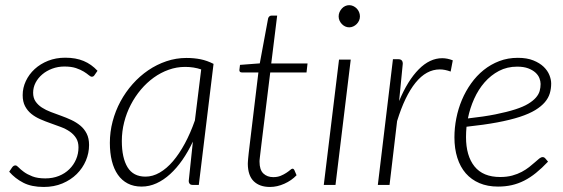

<svg xmlns="http://www.w3.org/2000/svg" viewBox="-20 -734 2236 762"><path d="M355.5 -436.5Q351.5 -429.5 344.5 -429.5Q339.5 -429.5 332.2 -435.8Q325 -442 312.5 -449.8Q300 -457.5 281.5 -463.8Q263 -470 235.5 -470Q210 -470 187.2 -461.5Q164.5 -453 147.8 -438.8Q131 -424.5 121.2 -405.8Q111.5 -387 111.5 -366Q111.5 -345.5 121 -331.5Q130.5 -317.5 146.2 -307.2Q162 -297 181.8 -289.5Q201.5 -282 222.5 -274.5Q243.5 -267 263.2 -257.8Q283 -248.5 298.8 -235.5Q314.5 -222.5 324 -203.8Q333.5 -185 333.5 -158.5Q333.5 -126.5 320.8 -96.5Q308 -66.5 284.5 -43.2Q261 -20 227.8 -6Q194.5 8 153.5 8Q105 8 72.5 -8.8Q40 -25.5 16.5 -52.5L28 -69.5Q31 -73.5 34 -75.5Q37 -77.5 41.5 -77.5Q46.5 -77.5 54 -69.5Q61.5 -61.5 74.8 -51.8Q88 -42 108.5 -34Q129 -26 160 -26Q189.5 -26 213.8 -35.8Q238 -45.5 255.2 -62.5Q272.5 -79.5 282 -101.8Q291.5 -124 291.5 -149Q291.5 -171 282 -186Q272.5 -201 257 -211.8Q241.5 -222.5 221.5 -230Q201.5 -237.5 180.8 -244.8Q160 -252 140 -260.8Q120 -269.5 104.5 -282Q89 -294.5 79.5 -312.5Q70 -330.5 70 -356.5Q70 -385.5 82.5 -412.2Q95 -439 117.5 -459.8Q140 -480.5 171 -492.8Q202 -505 239 -505Q281 -505 312 -492Q343 -479 367 -453Z M769 0H746Q736.5 0 732.8 -4.5Q729 -9 729 -15.5L745.5 -172Q726.5 -132 703.8 -99.2Q681 -66.5 655.2 -43Q629.5 -19.5 601 -6.5Q572.5 6.5 542 6.5Q510.5 6.5 487 -5.8Q463.5 -18 447.8 -40.5Q432 -63 424 -95Q416 -127 416 -167Q416 -210.5 427 -252.2Q438 -294 458.2 -331.5Q478.5 -369 506.5 -400.5Q534.5 -432 568.2 -455Q602 -478 640.5 -491Q679 -504 720 -504Q750 -504 776 -498.8Q802 -493.5 827.5 -480.5ZM557.5 -33Q586 -33 613.8 -49Q641.5 -65 666.5 -94.2Q691.5 -123.5 713.8 -164.8Q736 -206 753.5 -256L778.5 -458.5Q749 -468.5 714.5 -468.5Q681 -468.5 649.5 -457.2Q618 -446 590.2 -426Q562.5 -406 539.2 -378.5Q516 -351 499 -318.2Q482 -285.5 472.8 -249Q463.5 -212.5 463.5 -174.5Q463.5 -107.5 486.2 -70.2Q509 -33 557.5 -33Z M963.5 -83.5Q963.5 -86.5 963.8 -91Q964 -95.5 964.8 -104.5Q965.5 -113.5 967.2 -127.8Q969 -142 971.5 -164L1005.5 -446.5H940Q930 -446.5 930 -456L932.5 -476.5L1011 -482.5L1044 -660.5Q1045 -665 1048.5 -668.5Q1052 -672 1057 -672H1080L1056.5 -482H1200.5L1196.5 -446.5H1052.5L1018 -165.5Q1015.5 -145 1014 -132Q1012.5 -119 1011.5 -110.8Q1010.5 -102.5 1010.2 -98.5Q1010 -94.5 1010 -92.5Q1010 -60 1025.2 -45.5Q1040.5 -31 1064.5 -31Q1081 -31 1093.8 -36.2Q1106.5 -41.5 1116 -47.8Q1125.5 -54 1131.5 -59.2Q1137.5 -64.5 1140.5 -64.5Q1143.5 -64.5 1145 -63.2Q1146.5 -62 1148 -59.5L1157 -38.5Q1137 -17.5 1108.5 -4.8Q1080 8 1051.5 8Q1010.5 8 987.2 -14.5Q964 -37 963.5 -83.5Z M1372 -497.5 1311.5 0H1265L1325.5 -497.5ZM1408.5 -669Q1408.5 -660 1405 -652.2Q1401.5 -644.5 1395.5 -638.5Q1389.5 -632.5 1381.8 -629Q1374 -625.5 1366 -625.5Q1357.5 -625.5 1350 -629Q1342.5 -632.5 1336.8 -638.5Q1331 -644.5 1327.5 -652.2Q1324 -660 1324 -669Q1324 -678 1327.5 -686Q1331 -694 1336.8 -700.2Q1342.5 -706.5 1350 -710Q1357.5 -713.5 1366 -713.5Q1374 -713.5 1381.8 -710Q1389.5 -706.5 1395.5 -700.5Q1401.5 -694.5 1405 -686.2Q1408.5 -678 1408.5 -669Z M1479.5 0 1539.5 -499H1561Q1578.5 -499 1578.5 -481L1564 -333Q1598 -414.5 1641.8 -458.8Q1685.5 -503 1735 -503Q1755.5 -503 1777 -494.5L1768.5 -450Q1745.5 -458.5 1725.5 -458.5Q1672 -458.5 1629.2 -405.8Q1586.5 -353 1556 -253.5L1526 0Z M2167.5 -402.5Q2167.5 -382 2162 -363.5Q2156.5 -345 2142.5 -328.5Q2128.5 -312 2104.5 -297.2Q2080.5 -282.5 2043 -270.2Q2005.5 -258 1953.5 -248.2Q1901.5 -238.5 1831.5 -231Q1830.5 -220.5 1830 -210.2Q1829.5 -200 1829.5 -190Q1829.5 -115.5 1863.2 -73.5Q1897 -31.5 1965 -31.5Q1991.5 -31.5 2012.8 -37.2Q2034 -43 2050.8 -52Q2067.5 -61 2080.2 -71Q2093 -81 2103 -90Q2113 -99 2120.2 -104.8Q2127.5 -110.5 2133.5 -110.5Q2139.5 -110.5 2144 -105.5L2155 -92.5Q2130.5 -66.5 2107.2 -47.8Q2084 -29 2060.2 -17Q2036.5 -5 2011 0.8Q1985.5 6.5 1956.5 6.5Q1915 6.5 1882.8 -7.2Q1850.5 -21 1828.5 -46.2Q1806.5 -71.5 1795 -107.8Q1783.5 -144 1783.5 -189Q1783.5 -226.5 1791 -264.5Q1798.5 -302.5 1813.2 -337.5Q1828 -372.5 1849.8 -403Q1871.5 -433.5 1899.5 -456Q1927.5 -478.5 1961.5 -491.5Q1995.5 -504.5 2035 -504.5Q2071.5 -504.5 2096.8 -494.2Q2122 -484 2137.8 -468.8Q2153.5 -453.5 2160.5 -435.8Q2167.5 -418 2167.5 -402.5ZM2032.5 -469.5Q1992.5 -469.5 1960.2 -452.5Q1928 -435.5 1903.2 -407.2Q1878.5 -379 1861.8 -341.8Q1845 -304.5 1837 -264Q1900.5 -271 1946.5 -280.2Q1992.5 -289.5 2024.5 -299.8Q2056.5 -310 2076.2 -322Q2096 -334 2107 -346.8Q2118 -359.5 2121.8 -373Q2125.5 -386.5 2125.5 -401Q2125.5 -411.5 2120.8 -423.8Q2116 -436 2105 -446Q2094 -456 2076.2 -462.8Q2058.5 -469.5 2032.5 -469.5Z"/></svg>

Font: Lato Light
Style: Italic
Weight: 300
Italic angle: -7°
Designer: Lukasz Dziedzic
Foundry: Lukasz Dziedzic
Version: Version 1.104; Western+Polish opensource